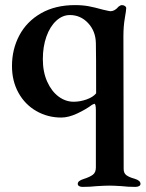

<svg xmlns="http://www.w3.org/2000/svg" viewBox="-20 -447 571 753"><path d="M285 274Q285 262 308 255Q333 247 344.5 238Q356 229 356 210V-14Q356 -40 350 -40Q343 -37 341 -36Q317 -18 283 -2Q249 14 220 14Q167 14 122.5 -11.5Q78 -37 52.5 -83Q27 -129 27 -188Q27 -254 56 -308.5Q85 -363 141 -395Q197 -427 274 -427Q304 -427 328 -422.5Q352 -418 384 -409Q410 -403 413 -403Q430 -403 445 -421Q453 -427 457 -427Q465 -427 470 -423.5Q475 -420 475 -415Q475 -407 469.5 -375.5Q464 -344 464 -305L465 216Q465 232 475.5 240Q486 248 508 254Q531 261 531 274Q531 280 525 283Q519 286 511 286Q481 286 457 283Q425 281 409 281Q392 281 360 283Q333 286 303 286Q296 286 290.5 283Q285 280 285 274ZM357 -81Q357 -243 356 -278Q355 -325 325.5 -356.5Q296 -388 254 -388Q225 -388 200.5 -365.5Q176 -343 162 -303.5Q148 -264 148 -215Q148 -165 165 -127Q182 -89 209.5 -68.5Q237 -48 269 -48Q294 -48 319.5 -57Q345 -66 357 -81Z"/></svg>

Font: EB Garamond SemiBold
Style: Regular
Weight: 600
Designer: Georg Duffner and Octavio Pardo
Foundry: Georg Duffner
Version: Version 1.000